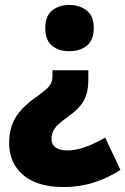

<svg xmlns="http://www.w3.org/2000/svg" viewBox="-20 -583 507 776"><path d="M337 -257Q337 -211 319.5 -178Q302 -145 256 -112Q213 -82 200.5 -63Q188 -44 188 -20Q188 1 205 13Q222 25 252 25Q316 25 405 -27L467 104Q415 137 358 155Q301 173 237 173Q131 173 74 124.5Q17 76 17 -5Q17 -65 42.5 -107.5Q68 -150 124 -189Q166 -219 179 -235Q192 -251 192 -274V-299H337ZM359 -470Q359 -421 331 -398.5Q303 -376 260 -376Q217 -376 190 -398.5Q163 -421 163 -470Q163 -518 190.5 -540.5Q218 -563 260 -563Q302 -563 330.5 -540.5Q359 -518 359 -470Z"/></svg>

Font: Noto Sans Lao Looped SemiCondensed Black
Style: Regular
Weight: 900
Width: 4
Designer: Mark Frömberg, Ben Mitchell
Foundry: The Fontpad Ltd
Version: Version 1.002; ttfautohint (v1.8.4.7-5d5b)